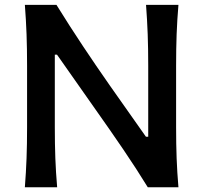

<svg xmlns="http://www.w3.org/2000/svg" viewBox="-20 -787 853 807"><path d="M84.5 0Q89.4 -63 91.6 -121.8Q93.8 -180.7 93.8 -252.4V-510.7Q93.8 -583.5 91.6 -643.1Q89.4 -702.6 84.5 -766.6H217.3Q273.9 -675.3 328.9 -592.8Q383.8 -510.3 440.9 -428.7L593.3 -212.4H603V-510.7Q603 -583.5 600.8 -643.1Q598.6 -702.6 593.8 -766.6H730Q724.6 -702.6 722.4 -643.1Q720.2 -583.5 720.2 -510.7V-252.4Q720.2 -180.7 722.4 -121.8Q724.6 -63 730 0H601.1Q553.7 -77.1 498.3 -158.7Q442.9 -240.2 373 -338.9L219.7 -557.1H210.4V-252.4Q210.4 -180.7 212.6 -121.8Q214.8 -63 220.2 0Z"/></svg>

Font: Pinar DS4-Medium
Style: Regular
Weight: 500
Designer: Amin Abedi
Version: Version 2.000